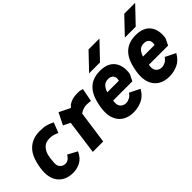

<svg xmlns="http://www.w3.org/2000/svg" viewBox="-25 -1324 1908 1908"><g transform="rotate(-45 929.5 -370.0)"><path d="M231 10Q166 10 120.5 -15.5Q75 -41 51.5 -87Q28 -133 28 -192Q28 -227 33.5 -260.5Q39 -294 48 -327Q65 -392 98 -434.5Q131 -477 178.5 -498.5Q226 -520 285 -520Q341 -520 377.5 -510Q414 -500 447 -482L405 -374Q386 -385 360 -392.5Q334 -400 306 -400Q253 -400 223 -372Q193 -344 179 -297Q174 -275 170.5 -249Q167 -223 165 -191Q164 -164 174 -145.5Q184 -127 202 -117.5Q220 -108 242 -108Q254 -108 267 -114Q280 -120 292.5 -132Q305 -144 314 -162L414 -108Q383 -41 333.5 -15.5Q284 10 231 10Z M514 0 575 -448 637 -323 490 -396 552 -520 659 -467Q670 -462 677 -470L693 -488Q721 -506 751 -514Q781 -522 821 -522Q841 -522 857 -519Q873 -516 886 -511L859 -371Q844 -373 830 -374.5Q816 -376 804 -376Q784 -376 765.5 -371.5Q747 -367 729 -357Q711 -347 692 -332L714 -381L660 0Z M1081 10Q1016 10 970.5 -15.5Q925 -41 901.5 -87Q878 -133 878 -192Q878 -227 883.5 -260.5Q889 -294 898 -327Q915 -392 947 -435Q979 -478 1025.5 -499Q1072 -520 1134 -520Q1190 -520 1229.5 -502.5Q1269 -485 1292 -453.5Q1315 -422 1322.5 -379.5Q1330 -337 1322 -288L1288 -218H989L1001 -317H1197Q1208 -359 1189.5 -382Q1171 -405 1132 -405Q1089 -405 1064.5 -375.5Q1040 -346 1029 -297Q1024 -275 1020.5 -249Q1017 -223 1015 -191Q1013 -151 1036 -129.5Q1059 -108 1092 -108Q1115 -108 1140.5 -121Q1166 -134 1184 -162L1293 -108Q1256 -41 1199 -15.5Q1142 10 1081 10ZM1040 -578 1204 -750H1357L1193 -578Z M1583 10Q1518 10 1472.5 -15.5Q1427 -41 1403.5 -87Q1380 -133 1380 -192Q1380 -227 1385.5 -260.5Q1391 -294 1400 -327Q1417 -392 1449 -435Q1481 -478 1527.5 -499Q1574 -520 1636 -520Q1692 -520 1731.5 -502.5Q1771 -485 1794 -453.5Q1817 -422 1824.5 -379.5Q1832 -337 1824 -288L1790 -218H1491L1503 -317H1699Q1710 -359 1691.5 -382Q1673 -405 1634 -405Q1591 -405 1566.5 -375.5Q1542 -346 1531 -297Q1526 -275 1522.5 -249Q1519 -223 1517 -191Q1515 -151 1538 -129.5Q1561 -108 1594 -108Q1617 -108 1642.5 -121Q1668 -134 1686 -162L1795 -108Q1758 -41 1701 -15.5Q1644 10 1583 10ZM1542 -578 1706 -750H1859L1695 -578Z"/></g></svg>

Font: Finlandica
Style: Italic
Weight: 400
Italic angle: -8°
Designer: Niklas Ekholm, Juho Hiilivirta, Jaakko Suomalainen
Foundry: Helsinki Type Studio
Version: Version 1.064